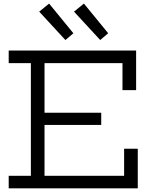

<svg xmlns="http://www.w3.org/2000/svg" viewBox="-20 -1028 828 1048"><path d="M532.5 -412.5V-346H190.5V-412.5ZM657.5 -216H732V0H27.5V-68.5H148.5V-683.5H27.5V-752H723V-536H648.5V-683.5H223V-68.5H657.5ZM438 -1008.5 384 -964.5 527 -809.5 570.5 -846.5ZM248 -1008.5 194 -964.5 337 -809.5 380.5 -846.5Z"/></svg>

Font: Hepta Slab
Style: Regular
Weight: 400
Designer: Michael LaGattuta
Foundry: Michael LaGattuta
Version: Version 1.100